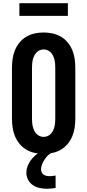

<svg xmlns="http://www.w3.org/2000/svg" viewBox="-20 -944 540 1188"><path d="M250 8Q222 8 194.5 2Q167 -4 143 -18Q119 -32 101 -54Q83 -76 72.5 -101.5Q62 -127 58 -155Q54 -183 54 -210V-525Q54 -552 58 -580Q62 -608 72.5 -633.5Q83 -659 101 -681Q119 -703 143 -717Q167 -731 194.5 -737Q222 -743 250 -743Q278 -743 305.5 -737Q333 -731 357 -717Q381 -703 399 -681Q417 -659 427.5 -633.5Q438 -608 442 -580Q446 -552 446 -525V-210Q446 -183 442 -155Q438 -127 427.5 -101.5Q417 -76 399 -54Q381 -32 357 -18Q333 -4 305.5 2Q278 8 250 8ZM250 -97Q263 -97 274.5 -102Q286 -107 294.5 -116Q303 -125 308.5 -136.5Q314 -148 317 -160.5Q320 -173 321 -185.5Q322 -198 322 -210V-525Q322 -537 321 -549.5Q320 -562 317 -574.5Q314 -587 308.5 -598.5Q303 -610 294.5 -619Q286 -628 274.5 -633Q263 -638 250 -638Q237 -638 225.5 -633Q214 -628 205.5 -619Q197 -610 191.5 -598.5Q186 -587 183 -574.5Q180 -562 179 -549.5Q178 -537 178 -525V-210Q178 -198 179 -185.5Q180 -173 183 -160.5Q186 -148 191.5 -136.5Q197 -125 205.5 -116Q214 -107 225.5 -102Q237 -97 250 -97ZM270 224Q248 224 225 219Q202 214 183.5 201.5Q165 189 154 168.5Q143 148 143 125Q143 105 150 86Q157 67 168.5 50.5Q180 34 195 20.5Q210 7 227 -3L235 -8H302V0Q287 7 275.5 18.5Q264 30 255.5 43.5Q247 57 240.5 72Q234 87 234 103Q234 113 238 122Q242 131 250 136.5Q258 142 267.5 144Q277 146 287 146Q296 146 305.5 145Q315 144 324 142V219Q311 221 297.5 222.5Q284 224 270 224ZM100 -846V-924H400V-846Z"/></svg>

Font: Iosevka Curly Slab Extrabold
Style: Regular
Weight: 800
Monospace: yes
Designer: Belleve Invis
Foundry: Belleve Invis
Version: Version 22.1.2; ttfautohint (v1.8.4)